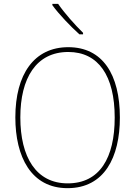

<svg xmlns="http://www.w3.org/2000/svg" viewBox="-20 -971 705 1001"><path d="M283 -951H253V-944C287 -897 347 -834 394 -792H413V-800C370 -842 315 -904 283 -951ZM605 -358C605 -583 515 -725 336 -725C158 -725 60 -584 60 -359C60 -154 142 10 332 10C524 10 605 -151 605 -358ZM86 -359C86 -563 168 -700 336 -700C493 -700 578 -576 578 -358C578 -148 500 -15 333 -15C168 -15 86 -152 86 -359Z"/></svg>

Font: Noto Sans Sinhala SemiCondensed Thin
Style: Regular
Weight: 100
Width: 4
Designer: Jelle Bosma - Monotype Design Team
Foundry: Monotype Imaging Inc.
Version: Version 2.006